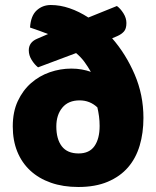

<svg xmlns="http://www.w3.org/2000/svg" viewBox="-20 -731 625 767"><path d="M428 -578Q483 -515 518 -433.5Q553 -352 553 -260Q553 -200 538 -149.5Q523 -99 491.5 -62.5Q460 -26 410.5 -5Q361 16 293 16Q232 16 183.5 -1Q135 -18 101 -49.5Q67 -81 49 -125.5Q31 -170 31 -226Q31 -284 51 -327Q71 -370 104 -399Q137 -428 179 -442.5Q221 -457 265 -457Q287 -457 306.5 -453.5Q326 -450 343 -444Q331 -465 317.5 -483.5Q304 -502 284 -519L132 -462Q118 -473 106.5 -491.5Q95 -510 95 -530Q95 -562 128 -576L172 -595Q155 -602 137.5 -608Q120 -614 100 -621Q103 -668 126.5 -689.5Q150 -711 183 -711Q220 -711 258 -698Q296 -685 333 -661L447 -707Q461 -697 473 -678Q485 -659 485 -639Q485 -616 475 -605Q465 -594 449 -587ZM378 -228Q378 -248 375.5 -266.5Q373 -285 369 -302Q339 -330 298 -330Q253 -330 229 -301Q205 -272 205 -226Q205 -175 227 -146.5Q249 -118 294 -118Q337 -118 357.5 -147.5Q378 -177 378 -228Z"/></svg>

Font: Baloo Chettan 2 ExtraBold
Style: Regular
Weight: 800
Designer: Maithili Shingre, Unnati Kotecha and Ek Type
Foundry: Ek Type
Version: Version 1.640;hotconv 1.0.111;makeotfexe 2.5.65597; ttfautoh